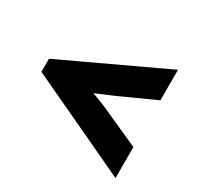

<svg xmlns="http://www.w3.org/2000/svg" viewBox="-110 -674 741 723"><g transform="rotate(30 260.5 -312.5)"><path d="M470.8 -77.1 29.2 -284V-341L470.8 -547.9V-415.3L318.1 -345.8Q300 -338.2 279.5 -329.5Q259 -320.8 238.9 -312.5Q259 -304.9 279.5 -296.9Q300 -288.9 318.1 -280.6L470.8 -211.8Z"/></g></svg>

Font: Afacad Flux ExtraBold
Style: Regular
Weight: 800
Designer: Kristian Moeller
Foundry: Dicotype
Version: Version 1.100